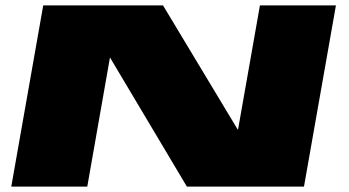

<svg xmlns="http://www.w3.org/2000/svg" viewBox="-20 -695 1299 715"><path d="M22 0H305L389.5 -481L676 0H1112L1231 -675H948L866.5 -213H865L587 -675H141Z"/></svg>

Font: Anybody ExtraExpanded Black
Style: Italic
Weight: 900
Width: 8
Italic angle: -10°
Version: Version 1.113;gftools[0.9.25]